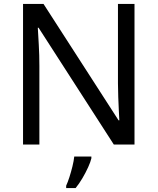

<svg xmlns="http://www.w3.org/2000/svg" viewBox="-20 -734 800 975"><path d="M663 0H558L176 -593H172Q174 -558 177 -506Q180 -454 180 -399V0H97V-714H201L582 -123H586Q585 -139 583.5 -171Q582 -203 580.5 -241Q579 -279 579 -311V-714H663ZM444 70Q440 88 427.5 115.5Q415 143 398.5 171Q382 199 364 221H316V209Q324 192 332.5 165.5Q341 139 348 110.5Q355 82 357 61H444Z"/></svg>

Font: Go Noto Kurrent-Regular
Style: Regular
Weight: 400
Designer: Monotype Design Team
Foundry: Monotype Imaging Inc.
Version: Version 2.012; ttfautohint (v1.8.4.7-5d5b)